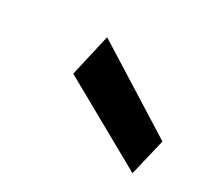

<svg xmlns="http://www.w3.org/2000/svg" viewBox="-60 -833 411 380"><g transform="rotate(30 145.5 -643.0)"><path d="M271 -539 71 -651 93 -747 291 -623Z"/></g></svg>

Font: DM Sans 20pt SemiBold
Style: Italic
Weight: 600
Italic angle: -10°
Version: Version 4.004;gftools[0.9.30]